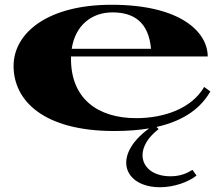

<svg xmlns="http://www.w3.org/2000/svg" viewBox="-20 -535 935 806"><path d="M460 15C515 15 564 11 606 4C448 119 500 251 652 251C709 251 770 230 805 202L788 178C767 191 739 205 696 205C570 205 533 93 646 7L637 -2C761 -30 826 -87 863 -151L837 -170C784 -78 666 -39 552 -39C391 -39 278 -120 278 -288V-298H852C852 -398 742 -515 448 -515C179 -515 37 -396 37 -258C37 -113 162 15 460 15ZM281 -330C296 -429 365 -483 452 -483C542 -483 604 -442 614 -330Z"/></svg>

Font: Sprat Extended
Style: Bold
Weight: 700
Width: 9
Designer: Ethan Nakache
Foundry: Collletttivo
Version: Version 2.000;Glyphs 3.2 (3217)